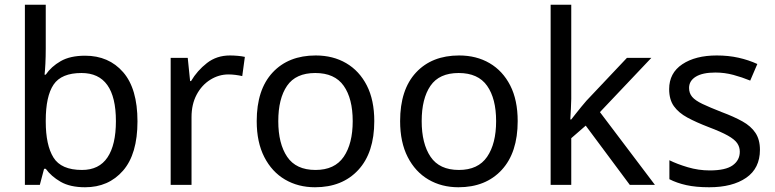

<svg xmlns="http://www.w3.org/2000/svg" viewBox="-20 -780 3271 810"><path d="M173 -760V-575Q173 -541 171.5 -511.5Q170 -482 168 -465H173Q196 -499 236 -522Q276 -545 339 -545Q439 -545 499.5 -475.5Q560 -406 560 -268Q560 -130 499 -60Q438 10 339 10Q276 10 236 -13Q196 -36 173 -68H166L148 0H85V-760ZM324 -472Q239 -472 206 -423Q173 -374 173 -271V-267Q173 -168 205.5 -115.5Q238 -63 326 -63Q398 -63 433.5 -116Q469 -169 469 -269Q469 -472 324 -472Z M950 -546Q965 -546 982.5 -544.5Q1000 -543 1013 -540L1002 -459Q989 -462 973.5 -464Q958 -466 944 -466Q903 -466 867 -443.5Q831 -421 809.5 -380.5Q788 -340 788 -286V0H700V-536H772L782 -438H786Q812 -482 853 -514Q894 -546 950 -546Z M1559 -269Q1559 -136 1491.5 -63Q1424 10 1309 10Q1238 10 1182.5 -22.5Q1127 -55 1095 -117.5Q1063 -180 1063 -269Q1063 -402 1130 -474Q1197 -546 1312 -546Q1385 -546 1440.5 -513.5Q1496 -481 1527.5 -419.5Q1559 -358 1559 -269ZM1154 -269Q1154 -174 1191.5 -118.5Q1229 -63 1311 -63Q1392 -63 1430 -118.5Q1468 -174 1468 -269Q1468 -364 1430 -418Q1392 -472 1310 -472Q1228 -472 1191 -418Q1154 -364 1154 -269Z M2164 -269Q2164 -136 2096.5 -63Q2029 10 1914 10Q1843 10 1787.5 -22.5Q1732 -55 1700 -117.5Q1668 -180 1668 -269Q1668 -402 1735 -474Q1802 -546 1917 -546Q1990 -546 2045.5 -513.5Q2101 -481 2132.5 -419.5Q2164 -358 2164 -269ZM1759 -269Q1759 -174 1796.5 -118.5Q1834 -63 1916 -63Q1997 -63 2035 -118.5Q2073 -174 2073 -269Q2073 -364 2035 -418Q1997 -472 1915 -472Q1833 -472 1796 -418Q1759 -364 1759 -269Z M2390 -760V-363Q2390 -347 2388.5 -321Q2387 -295 2386 -276H2390Q2396 -284 2408 -299Q2420 -314 2432.5 -329.5Q2445 -345 2454 -355L2625 -536H2728L2511 -307L2743 0H2637L2451 -250L2390 -197V0H2303V-760Z M3186 -148Q3186 -70 3128 -30Q3070 10 2972 10Q2916 10 2875.5 1Q2835 -8 2804 -24V-104Q2836 -88 2881.5 -74.5Q2927 -61 2974 -61Q3041 -61 3071 -82.5Q3101 -104 3101 -140Q3101 -160 3090 -176Q3079 -192 3050.5 -208Q3022 -224 2969 -244Q2917 -264 2880 -284Q2843 -304 2823 -332Q2803 -360 2803 -404Q2803 -472 2858.5 -509Q2914 -546 3004 -546Q3053 -546 3095.5 -536.5Q3138 -527 3175 -510L3145 -440Q3111 -454 3074 -464Q3037 -474 2998 -474Q2944 -474 2915.5 -456.5Q2887 -439 2887 -409Q2887 -387 2900 -371.5Q2913 -356 2943.5 -341.5Q2974 -327 3025 -307Q3076 -288 3112 -268Q3148 -248 3167 -219.5Q3186 -191 3186 -148Z"/></svg>

Font: Noto IKEA Arabic
Style: Regular
Weight: 400
Designer: Monotype Design Team
Foundry: Monotype Imaging Inc.
Version: Version 1.200